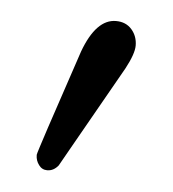

<svg xmlns="http://www.w3.org/2000/svg" viewBox="-32 -746 289 320"><g transform="rotate(5 112.0 -586.0)"><path d="M150.4 -714.8Q167 -714.8 176.8 -703.6Q186.5 -692.4 186.5 -676.8Q186.5 -663.1 172.9 -637.7Q160.2 -615.2 135.3 -571.3Q110.4 -527.3 93.8 -498Q77.1 -468.8 76.2 -466.8Q68.4 -457 57.6 -457Q48.8 -457 43.5 -464.4Q38.1 -471.7 38.1 -480.5V-481.4Q38.1 -485.4 96.7 -659.2Q117.2 -714.8 150.4 -714.8Z"/></g></svg>

Font: Goudy Bookletter 1911
Style: Regular
Weight: 400
Version: Version 2010.07.03